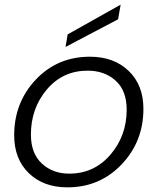

<svg xmlns="http://www.w3.org/2000/svg" viewBox="-20 -798 682 826"><path d="M597 -330Q597 -189 503 -90.5Q409 8 270 8Q167 8 104 -53Q41 -114 41 -216Q41 -357 134 -455.5Q227 -554 367 -554Q470 -554 533.5 -493Q597 -432 597 -330ZM113 -219Q113 -138 160 -94.5Q207 -51 278 -51Q385 -51 455 -132.5Q525 -214 525 -326Q525 -408 477.5 -451Q430 -494 357 -494Q250 -494 181.5 -413Q113 -332 113 -219ZM271 -650 499 -778 488 -715 262 -596Z"/></svg>

Font: Poppins Light
Style: Italic
Weight: 300
Italic angle: -10°
Designer: Ninad Kale (Devanagari), Jonny Pinhorn (Latin)
Foundry: Indian Type Foundry
Version: Version 3.200;PS 1.000;hotconv 16.6.54;makeotf.lib2.5.65590